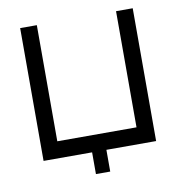

<svg xmlns="http://www.w3.org/2000/svg" viewBox="-65 -506 575 635"><g transform="rotate(-10 222.5 -188.5)"><path d="M44 -2V-448H100V-58H366V-448H422V-2H255V71H207V-2Z"/></g></svg>

Font: Fundamental  Brigade Scvhlank
Style: Regular
Weight: 100
Designer: Peter Wiegel, original typeface by Arno Drescher 1935
Foundry: Peter Wiegel
Version: Version 0.000 2012 initial release